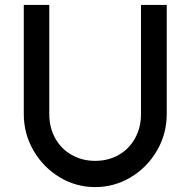

<svg xmlns="http://www.w3.org/2000/svg" viewBox="-20 -749 772 783"><path d="M181 -284V-729H77V-284Q77 -203 117 -134.5Q157 -66 223.5 -26Q290 14 368 14Q446 14 513 -26Q580 -66 620 -134.5Q660 -203 660 -284V-729H555V-284Q555 -229 531 -185.5Q507 -142 464.5 -117.5Q422 -93 368 -93Q315 -93 272 -117.5Q229 -142 205 -185.5Q181 -229 181 -284Z"/></svg>

Font: SUIT SemiBold
Style: Regular
Weight: 600
Designer: Sunn Youn; Korean Glyphs from Source Han Sans (Sandoll Communications; Soo-young Jang, Joo-yeon Kang)
Foundry: Sunn
Version: Version 1.140